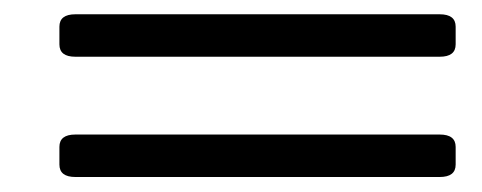

<svg xmlns="http://www.w3.org/2000/svg" viewBox="-20 -486 665 265"><path d="M84 -241.7Q62 -241.7 62 -258.8V-283.2Q62 -300.3 84 -300.3H586.9Q608.9 -300.3 608.9 -283.2V-258.8Q608.9 -241.7 586.9 -241.7ZM84 -407.7Q62 -407.7 62 -424.8V-449.2Q62 -466.3 84 -466.3H586.9Q608.9 -466.3 608.9 -449.2V-424.8Q608.9 -407.7 586.9 -407.7Z"/></svg>

Font: Istok
Style: Italic
Weight: 500
Italic angle: -13°
Designer: Andrey V. Panov
Foundry: Andrey V. Panov
Version: Version 1.0.3